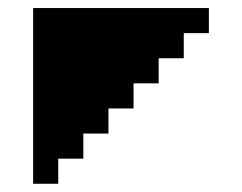

<svg xmlns="http://www.w3.org/2000/svg" viewBox="-20 -645 602 478"><path d="M62.5 -187.5V-250H125V-187.5ZM62.5 -250V-312.5H125V-250ZM62.5 -312.5V-375H125V-312.5ZM62.5 -375V-437.5H125V-375ZM62.5 -437.5V-500H125V-437.5ZM62.5 -500V-562.5H125V-500ZM62.5 -562.5V-625H125V-562.5ZM125 -562.5V-625H187.5V-562.5ZM187.5 -562.5V-625H250V-562.5ZM250 -562.5V-625H312.5V-562.5ZM312.5 -562.5V-625H375V-562.5ZM375 -562.5V-625H437.5V-562.5ZM437.5 -562.5V-625H500V-562.5ZM125 -250V-312.5H187.5V-250ZM125 -312.5V-375H187.5V-312.5ZM125 -375V-437.5H187.5V-375ZM187.5 -437.5V-500H250V-437.5ZM187.5 -500V-562.5H250V-500ZM250 -500V-562.5H312.5V-500ZM250 -437.5V-500H312.5V-437.5ZM312.5 -437.5V-500H375V-437.5ZM187.5 -312.5V-375H250V-312.5ZM187.5 -375V-437.5H250V-375ZM250 -375V-437.5H312.5V-375ZM125 -437.5V-500H187.5V-437.5ZM125 -500V-562.5H187.5V-500ZM312.5 -500V-562.5H375V-500ZM375 -500V-562.5H437.5V-500Z"/></svg>

Font: Yarndings 12
Style: Regular
Weight: 400
Designer: Sarah Cadigan-Fried
Version: Version 1.000; ttfautohint (v1.8.4.7-5d5b)